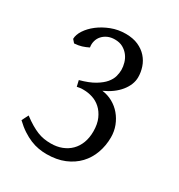

<svg xmlns="http://www.w3.org/2000/svg" viewBox="-150 -706 770 824"><g transform="rotate(30 234.5 -294.0)"><path d="M402.8 -186Q402.8 -145 389.6 -108.4Q376.5 -71.8 350.6 -44.4Q324.7 -17.1 286.6 -1.2Q248.5 14.6 198.2 14.6Q179.2 14.6 159.2 11.2Q139.2 7.8 118.4 -0.7Q97.7 -9.3 76.4 -23.2Q55.2 -37.1 33.2 -58.1L49.8 -90.8Q71.8 -74.2 90.1 -63.5Q108.4 -52.7 124.8 -46.1Q141.1 -39.6 157.2 -36.9Q173.3 -34.2 191.9 -34.2Q221.7 -34.2 246.1 -43.7Q270.5 -53.2 288.1 -70.8Q305.7 -88.4 315.2 -113.5Q324.7 -138.7 324.7 -169.9Q324.7 -206.5 313.2 -232.2Q301.8 -257.8 283.9 -273.9Q266.1 -290 243.9 -297.1Q221.7 -304.2 200.2 -304.2H189.9Q187 -304.2 184.3 -303.7Q181.6 -303.2 178 -302.7Q174.3 -302.2 167 -300.8L160.2 -330.1Q205.1 -342.3 231.9 -358.4Q258.8 -374.5 273.2 -391.8Q287.6 -409.2 292.2 -426.5Q296.9 -443.8 296.9 -459Q296.9 -475.6 291.7 -493.4Q286.6 -511.2 275.6 -525.6Q264.6 -540 248 -549.3Q231.4 -558.6 208 -558.6Q188.5 -558.6 173.1 -551.8Q157.7 -544.9 147.5 -533.4Q137.2 -522 133.1 -506.8Q128.9 -491.7 131.8 -475.1Q115.2 -466.8 100.1 -462.2Q85 -457.5 64 -456.1L50.8 -471.2Q50.8 -491.7 65.9 -514.9Q81.1 -538.1 106.4 -557.6Q131.8 -577.1 165.3 -590.1Q198.7 -603 235.8 -603Q272.5 -603 298.6 -591.3Q324.7 -579.6 341.8 -560.3Q358.9 -541 366.9 -516.8Q375 -492.7 375 -467.8Q375 -449.2 367.7 -431.2Q360.4 -413.1 346.9 -396.5Q333.5 -379.9 314.2 -365.7Q294.9 -351.6 271 -340.8Q298.8 -337.4 323 -324Q347.2 -310.5 364.7 -289.8Q382.3 -269 392.6 -242.4Q402.8 -215.8 402.8 -186Z"/></g></svg>

Font: Gentium Plus APac
Style: Regular
Weight: 400
Designer: J. Victor Gaultney, Annie Olsen, Iska Routamaa, Becca Hirsbrunner
Foundry: SIL International
Version: Version 5.000